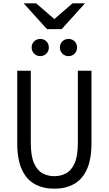

<svg xmlns="http://www.w3.org/2000/svg" viewBox="-20 -1127 656 1159"><path d="M308 12Q240.5 12 190.1 -15.4Q139.8 -42.9 111.9 -103.7Q84 -164.5 84 -264.8V-700H166V-264.8Q166 -184.9 185.6 -141.2Q205.1 -97.5 237.5 -80.5Q269.9 -63.5 308 -63.5Q346 -63.5 378.4 -80.5Q410.8 -97.5 430.4 -141.2Q450 -184.9 450 -264.8V-700H532.2V-264.8Q532.2 -164.9 504.2 -104Q476.2 -43.1 425.8 -15.6Q375.4 12 308 12ZM222.8 -788.2Q201 -788.2 186 -803.4Q171 -818.5 171 -840.2Q171 -862.6 186 -877.3Q201 -892 222.8 -892Q245.2 -892 260 -877.3Q274.8 -862.6 274.8 -840.2Q274.8 -818.5 260 -803.4Q245.2 -788.2 222.8 -788.2ZM393.2 -788.2Q371.5 -788.2 356.5 -803.4Q341.5 -818.5 341.5 -840.2Q341.5 -862.6 356.5 -877.3Q371.5 -892 393.2 -892Q415.8 -892 430.5 -877.3Q445.2 -862.6 445.2 -840.2Q445.2 -818.5 430.5 -803.4Q415.8 -788.2 393.2 -788.2ZM263.8 -951 122.8 -1107H198L308 -1012L418 -1107H493.2L352.2 -951Z"/></svg>

Font: Overpass Mono Light
Style: Regular
Weight: 300
Monospace: yes
Designer: Delve Withrington, Dave Bailey
Foundry: Delve Fonts LLC
Version: Version 4.000